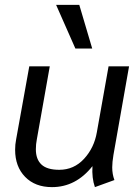

<svg xmlns="http://www.w3.org/2000/svg" viewBox="-20 -757 572 787"><path d="M42 -143Q42 -165 46 -185L100 -485H184L131 -186Q127 -166 127 -145Q127 -104 150 -82.5Q173 -61 223 -61Q283 -61 324.5 -106Q366 -151 377 -215L425 -485H509L445 -122Q440 -92 440 -71Q440 -43 449 -19L369 10Q356 -27 359 -76Q291 10 193 10Q124 10 83 -32Q42 -74 42 -143ZM210 -737H305L358 -558H289Z"/></svg>

Font: Niramit
Style: Italic
Weight: 400
Italic angle: -10°
Version: Version 1.000; ttfautohint (v1.6)